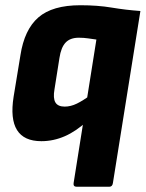

<svg xmlns="http://www.w3.org/2000/svg" viewBox="-20 -528 556 733"><path d="M273 185Q259 185 261 171L348 -377Q333 -379 316.5 -381.5Q300 -384 281 -384Q248 -384 230.5 -365.5Q213 -347 207 -307L188 -187Q182 -153 191.5 -137Q201 -121 227 -121Q250 -121 273.5 -132.5Q297 -144 327 -166L313 -66Q271 -27 227.5 -8Q184 11 138 11Q5 11 32 -159L58 -317Q73 -415 126.5 -461.5Q180 -508 287 -508Q353 -508 406.5 -499Q460 -490 516 -486L411 171Q409 185 397 185Z"/></svg>

Font: Sofia Sans Semi Condensed Black
Style: Italic
Weight: 900
Italic angle: -9°
Version: Version 4.100